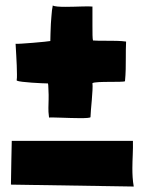

<svg xmlns="http://www.w3.org/2000/svg" viewBox="-20 -686 528 702"><path d="M160 -256C163 -258 231 -254 274 -254C295 -254 311 -255 311 -258V-260C311 -280 321 -359 318 -382C331 -390 429 -384 437 -389C440 -420 440 -447 440 -476C440 -494 440 -513 441 -534C422 -537 392 -537 364 -537C347 -537 332 -537 320 -538C318 -544 318 -567 318 -593C318 -619 318 -648 318 -662C304 -664 258 -661 220 -661C198 -661 179 -662 173 -666C172 -659 171 -656 170 -648C169 -635 167 -618 166 -599C165 -571 164 -551 164 -536C157 -534 44 -524 37 -526C37 -519 42 -453 42 -414C42 -405 42 -398 41 -393C41 -392 41 -392 42 -391C53 -385 139 -381 153 -381H155C156 -380 157 -372 157 -361C159 -329 157 -312 157 -292C157 -283 157 -272 159 -259C159 -256 160 -257 160 -256ZM469 -4C465 -26 464 -49 464 -71C464 -104 467 -138 466 -171H23C23 -163 20 -42 20 -11C41 -11 447 -4 468 -4Z"/></svg>

Font: HEYCLAY
Style: Regular
Weight: 400
Designer: Marcelo Magalhaes
Foundry: Marcelo Magalhães
Version: Version 1.300;hotconv 1.0.109;makeotfexe 2.5.65596